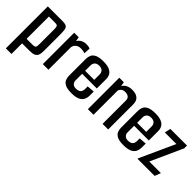

<svg xmlns="http://www.w3.org/2000/svg" viewBox="63 -1176 2034 2034"><g transform="rotate(45 1079.5 -159.5)"><path d="M48 -470H265Q309 -470 326.5 -459Q344 -448 348 -418Q352 -388 352 -334V-105Q352 -66 342.5 -43Q333 -20 309 -10Q285 0 239 0H132V159H48ZM132 -402V-68H224Q245 -68 254.5 -73.5Q264 -79 266 -92.5Q268 -106 268 -128V-341Q268 -368 264.5 -381Q261 -394 252.5 -398Q244 -402 226 -402Z M443 0V-470H511L519 -421Q535 -448 561 -462Q587 -476 615 -476Q640 -476 653.5 -473.5Q667 -471 677 -466L673 -393Q661 -397 645.5 -400Q630 -403 608 -403Q579 -403 557 -387Q535 -371 527 -340V0Z M874 4Q812 4 780 -12Q748 -28 737 -54Q726 -80 726 -109V-362Q726 -392 737.5 -417.5Q749 -443 781.5 -459Q814 -475 878 -475Q937 -475 970 -459.5Q1003 -444 1016.5 -419Q1030 -394 1030 -363V-261L946 -256V-348Q946 -376 929 -393.5Q912 -411 878 -411Q845 -411 827.5 -393.5Q810 -376 810 -348V-125Q810 -97 827 -80.5Q844 -64 873 -64Q911 -64 928.5 -81Q946 -98 946 -130V-169L1030 -176V-116Q1030 -83 1016.5 -55.5Q1003 -28 969 -12Q935 4 874 4ZM737 -222V-267H1030V-222Z M1118 -471H1186L1194 -422Q1209 -448 1237.5 -463Q1266 -478 1307 -478Q1363 -478 1392.5 -452.5Q1422 -427 1422 -375V0H1338V-347Q1338 -380 1320 -394.5Q1302 -409 1270 -409Q1242 -409 1226 -397Q1210 -385 1202 -365V0H1118Z M1653 4Q1591 4 1559 -12Q1527 -28 1516 -54Q1505 -80 1505 -109V-362Q1505 -392 1516.5 -417.5Q1528 -443 1560.5 -459Q1593 -475 1657 -475Q1716 -475 1749 -459.5Q1782 -444 1795.5 -419Q1809 -394 1809 -363V-261L1725 -256V-348Q1725 -376 1708 -393.5Q1691 -411 1657 -411Q1624 -411 1606.5 -393.5Q1589 -376 1589 -348V-125Q1589 -97 1606 -80.5Q1623 -64 1652 -64Q1690 -64 1707.5 -81Q1725 -98 1725 -130V-169L1809 -176V-116Q1809 -83 1795.5 -55.5Q1782 -28 1748 -12Q1714 4 1653 4ZM1516 -222V-267H1809V-222Z M1863 -9 2042 -402H1869L1884 -470H2133V-428L1970 -68H2144L2118 0H1863Z"/></g></svg>

Font: Smooch Sans Thin SemiBold
Style: Regular
Weight: 600
Version: Version 1.010